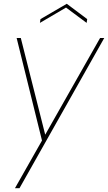

<svg xmlns="http://www.w3.org/2000/svg" viewBox="-20 -741 571 1015"><path d="M202 2 59 254H83L531 -540H509L219 -29L90 -540H68ZM441 -640 333 -721 194 -640 191 -620 329 -701 438 -620Z"/></svg>

Font: Poppins Devanagari Thin
Style: Italic
Weight: 100
Italic angle: -10°
Designer: Ninad Kale (Devanagari), Jonny Pinhorn (Latin)
Foundry: Indian Type Foundry
Version: 4.005